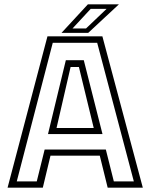

<svg xmlns="http://www.w3.org/2000/svg" viewBox="-20 -868 696 888"><path d="M15 0 199.5 -700H453.5L640.5 0H478L441.5 -148H213.5L178 0ZM57.5 -29H150L186.5 -176.5H469.5L506.5 -29H599L429.5 -670H224ZM202 -248 284.5 -589.5H367.5L454 -248ZM241.5 -276H413.5L345 -558H306.5ZM264.5 -716 386.5 -848H530L388 -716ZM315.5 -736.5H378L473 -827H399.5Z"/></svg>

Font: Tourney Light
Style: Regular
Weight: 300
Version: Version 1.015